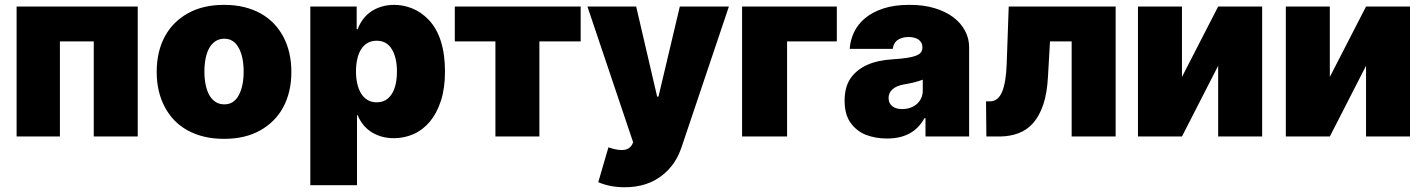

<svg xmlns="http://www.w3.org/2000/svg" viewBox="-20 -573 5989 806"><path d="M558.2 0H373.6V-399.1H231.5V0H49.7V-545.5H558.2Z M920.5 9.9Q874.3 9.9 835.6 0.4Q796.9 -9.2 765.6 -26.8Q734.4 -44.4 710.9 -69.1Q687.5 -93.8 671.5 -124.3Q637.8 -187.9 637.8 -271.3Q637.8 -315.3 646.8 -353Q655.9 -390.6 672.8 -421.3Q689.6 -452.1 713.8 -476Q737.9 -500 768.5 -517Q831.7 -552.6 920.5 -552.6Q967 -552.6 1005.7 -543Q1044.4 -533.4 1075.5 -515.8Q1106.5 -498.2 1130 -473.5Q1153.4 -448.9 1169.4 -418.7Q1203.1 -355.1 1203.1 -271.3Q1203.1 -226.9 1194.1 -189.5Q1185 -152 1168.1 -121.3Q1151.3 -90.6 1127 -66.6Q1102.6 -42.6 1072.4 -25.6Q1009.2 9.9 920.5 9.9ZM921.9 -134.9Q961.3 -134.9 981.9 -172.6Q1002.8 -210.6 1002.8 -272.7Q1002.8 -334.5 981.9 -372.5Q960.9 -410.5 921.9 -410.5Q900.9 -410.5 885.1 -400.4Q869.3 -390.3 858.8 -372Q848.4 -353.7 843.2 -328.3Q838.1 -302.9 838.1 -272.7Q838.1 -242.9 843.2 -217.5Q848.4 -192.1 858.7 -173.8Q869 -155.5 884.8 -145.2Q900.6 -134.9 921.9 -134.9Z M1478.7 204.5H1282.7V-545.5H1477.3V-450.3H1481.5Q1489.3 -471.9 1503 -490.8Q1516.7 -509.6 1536 -523.3Q1555.4 -536.9 1580.3 -544.7Q1605.1 -552.6 1634.9 -552.6Q1672.2 -552.6 1709.7 -538Q1747.2 -523.4 1779.5 -490.1Q1848 -417.3 1848 -272.7Q1848 -202.1 1830.8 -149.5Q1813.6 -96.9 1784.3 -62.1Q1755 -27.3 1716.1 -10.1Q1677.2 7.1 1633.5 7.1Q1604 7.1 1579.5 -0.4Q1555 -7.8 1536 -20.8Q1517 -33.7 1503.4 -51.3Q1489.7 -68.9 1481.5 -89.5H1478.7ZM1561.1 -143.5Q1582.4 -143.5 1598.4 -152.7Q1614.3 -161.9 1625 -179Q1635.7 -196 1641 -219.8Q1646.3 -243.6 1646.3 -272.7Q1646.3 -332 1624.6 -366.8Q1603.3 -402 1561.1 -402Q1539.4 -402 1523.1 -392.6Q1506.7 -383.2 1495.9 -366.1Q1485.1 -349.1 1479.8 -325.3Q1474.4 -301.5 1474.4 -272.7Q1474.4 -244 1480.1 -220.2Q1485.8 -196.4 1496.6 -179.3Q1507.5 -162.3 1523.6 -152.9Q1539.8 -143.5 1561.1 -143.5Z M2244.3 0H2059.7V-399.1H1889.2V-545.5H2417.6V-399.1H2244.3Z M2602.3 213.1Q2540.8 213.1 2491.5 191.8L2534.1 45.5Q2566.1 56.8 2588.8 56.8L2596.2 56.5Q2621.1 55 2633.5 34.1L2637.8 24.1L2446 -545.5H2650.6L2738.6 -167.6H2744.3L2833.8 -545.5H3039.8L2840.9 45.5Q2816.1 119.3 2760.3 162.6Q2697.1 213.1 2602.3 213.1Z M3284.1 0H3095.2V-545.5H3492.9V-399.1H3284.1Z M3703.1 8.5Q3655.5 8.5 3614.7 -7.1Q3574.6 -23.1 3549.4 -59.3Q3525.6 -93.8 3525.6 -150.6Q3525.6 -209.2 3551.8 -246.1Q3603.3 -316.8 3725.9 -323.9Q3762.1 -326.3 3786.4 -329.9Q3810.7 -333.5 3825.5 -339.3Q3840.2 -345.2 3846.2 -353.5Q3852.3 -361.9 3852.3 -373.6Q3852.3 -385.3 3847.7 -393.6Q3843 -402 3835 -407.3Q3827.1 -412.6 3816.4 -415.1Q3805.8 -417.6 3794 -417.6Q3768.1 -417.6 3750 -406.2Q3731.9 -394.9 3727.3 -367.9H3546.9Q3549.4 -404.5 3565.3 -438Q3581.3 -471.6 3611.9 -497Q3642.4 -522.4 3688.4 -537.5Q3734.4 -552.6 3796.9 -552.6Q3855.5 -552.9 3902.2 -539.1Q3948.9 -525.2 3981.4 -500.9Q4013.8 -476.6 4031.2 -443.7Q4048.7 -410.9 4048.3 -373.6V0H3865.1V-76.7H3860.8Q3836.3 -33 3797.4 -12.3Q3758.5 8.5 3703.1 8.5ZM3767 -115.1Q3784.1 -115.1 3799.9 -120.2Q3815.7 -125.4 3827.6 -135.3Q3839.5 -145.2 3846.6 -159.8Q3853.7 -174.4 3853.7 -193.2V-238.6Q3822.1 -226.2 3775.6 -218.8Q3741.1 -212.4 3725.7 -197.4Q3710.2 -182.5 3710.2 -161.9Q3710.2 -149.5 3714.8 -140.6Q3719.5 -131.7 3727.3 -126.1Q3735.1 -120.4 3745.4 -117.7Q3755.7 -115.1 3767 -115.1Z M4663.4 0H4478.7V-399.1H4387.8L4379.3 -251.4Q4375.7 -181.5 4359.4 -133.5Q4343 -85.6 4316.8 -56.1Q4290.5 -26.6 4255 -13.5Q4219.5 -0.4 4177.6 0H4120.7L4119.3 -147.7H4136.4Q4169.7 -147.7 4186.4 -186.8Q4203.1 -225.9 4206 -304L4214.5 -545.5H4663.4Z M5278.4 0H5093.7V-296.9L4941.8 0H4757.1V-545.5H4941.8V-250L5093.7 -545.5H5278.4Z M5899.1 0H5714.5V-296.9L5562.5 0H5377.8V-545.5H5562.5V-250L5714.5 -545.5H5899.1Z"/></svg>

Font: Linik Sans Black
Style: Regular
Weight: 900
Designer: Fonts by Rasmus Andersson / Changes by Cristiano Sobral with parts from Marc Monis
Foundry: rsms
Version: Version 3.020; ttfautohint (v1.6)